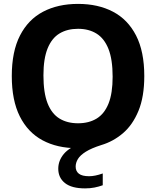

<svg xmlns="http://www.w3.org/2000/svg" viewBox="-20 -770 821 1010"><path d="M427.5 221Q357 221 321.8 193Q286.5 165 286.5 117.5Q286.5 75 315.8 39.8Q345 4.5 417.5 -21.5L407 9.5H386Q281 9.5 203.8 -32Q126.5 -73.5 84.2 -157.8Q42 -242 42 -370Q42 -499 85.2 -583.2Q128.5 -667.5 206.8 -708.5Q285 -749.5 390.5 -749.5Q496 -749.5 574.2 -708.5Q652.5 -667.5 695.8 -583.2Q739 -499 739 -370Q739 -261 708.5 -187Q678 -113 626.8 -69.2Q575.5 -25.5 513 -7Q461 9.5 431.5 28Q402 46.5 390 66.2Q378 86 378 106.5Q378 130.5 395 143.8Q412 157 449 157Q464 157 481.5 153.5Q499 150 520.5 142.5V204.5Q499.5 212 477 216.5Q454.5 221 427.5 221ZM390.5 -121.5Q447.5 -121.5 488.2 -146.2Q529 -171 550.8 -225Q572.5 -279 572.5 -366.5Q572.5 -457.5 550.5 -512.8Q528.5 -568 487.8 -593.2Q447 -618.5 390.5 -618.5Q334 -618.5 293.2 -594Q252.5 -569.5 230.5 -515.5Q208.5 -461.5 208.5 -373.5Q208.5 -282 230.2 -226.8Q252 -171.5 292.8 -146.5Q333.5 -121.5 390.5 -121.5Z"/></svg>

Font: Encode Sans Condensed Thin
Style: Bold
Weight: 700
Version: Version 3.002